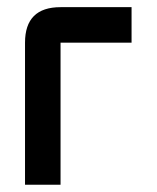

<svg xmlns="http://www.w3.org/2000/svg" viewBox="-20 -508 431 528"><path d="M146.5 -488.3H341.8V-390.6H146.5V0H48.8V-390.6Q48.8 -488.3 146.5 -488.3Z"/></svg>

Font: BabelStone Runic Berhtwald
Style: Regular
Weight: 400
Designer: Andrew West
Foundry: BabelStone
Version: Version 7.004;November 9, 2023